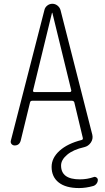

<svg xmlns="http://www.w3.org/2000/svg" viewBox="-20 -750 540 990"><path d="M150.4 -283.2Q149.4 -280.3 151.4 -277.8Q153.3 -275.4 157.2 -275.4H340.8Q343.8 -275.4 345.7 -277.8Q347.7 -280.3 347.7 -283.2L250 -683.6Q250 -684.6 249 -684.6Q248 -684.6 248 -683.6ZM55.7 0Q45.9 0 39.6 -7.3Q33.2 -14.6 36.1 -25.4L209 -698.2Q211.9 -711.9 223.6 -721.2Q235.4 -730.5 250 -730.5Q264.6 -730.5 276.4 -721.2Q288.1 -711.9 292 -698.2L456.1 -54.7Q460.9 -33.2 448.2 -14.6Q435.5 3.9 414.1 8.8Q357.4 21.5 326.2 47.9Q294.9 74.2 294.9 103.5Q294.9 174.8 391.6 174.8Q429.7 174.8 462.9 163.1Q469.7 160.2 477.1 165Q484.4 169.9 484.4 177.7Q484.4 188.5 477.5 197.3Q470.7 206.1 460.9 209Q422.9 219.7 387.7 219.7Q319.3 219.7 282.7 190.9Q246.1 162.1 246.1 110.4Q246.1 64.5 287.1 27.3Q328.1 -9.8 401.4 -28.3Q408.2 -30.3 407.2 -38.1L363.3 -221.7Q361.3 -229.5 351.6 -230.5H146.5Q136.7 -230.5 134.8 -221.7L86.9 -25.4Q80.1 0 55.7 0Z"/></svg>

Font: Rounded-X Mgen+ 1m light
Style: Regular
Weight: 200
Designer: [Source Han Sans]
Ryoko NISHIZUKA  (kana & ideographs); Paul D. Hunt (Latin, Greek & Cyrillic); Wenlong ZHANG  (bopomofo
Version: Version 1.059.20150602